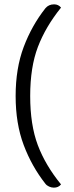

<svg xmlns="http://www.w3.org/2000/svg" viewBox="-20 -743 343 884"><path d="M189 -705Q204 -723 229 -723Q249 -723 261 -708Q190 -620 154.5 -527Q119 -434 119 -301Q119 -168 154 -75Q189 18 261 106Q249 121 228 121Q217 121 206 116Q195 111 189 103Q126 23 89 -75.5Q52 -174 52 -301Q52 -428 89 -526.5Q126 -625 189 -705Z"/></svg>

Font: K2D ExtraLight
Style: Regular
Weight: 275
Designer: Katatrad Aksorn Co.,Ltd.
Foundry: Cadson Demak Co.,Ltd.
Version: Version 1.000; ttfautohint (v1.6)